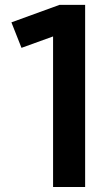

<svg xmlns="http://www.w3.org/2000/svg" viewBox="-20 -752 440 772"><path d="M322.3 0H193.4V-605.5L66.4 -559.6L25.9 -662.1L219.2 -732.4H322.3Z"/></svg>

Font: Kumbh Sans SemiBold
Style: Regular
Weight: 600
Version: Version 1.005